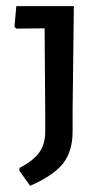

<svg xmlns="http://www.w3.org/2000/svg" viewBox="-20 -521 340 624"><path d="M220 -501 216 -165V-94Q216 -30 185.5 9.5Q155 49 78 83L43 34V25Q89 1 108 -26Q127 -53 127 -93V-155L125 -429L33 -428L27 -434L33 -501Z"/></svg>

Font: Alegreya Sans SC Medium
Style: Regular
Weight: 500
Designer: Juan Pablo del Peral
Foundry: Huerta Tipografica
Version: Version 2.001;PS 002.001;hotconv 1.0.88;makeotf.lib2.5.64775